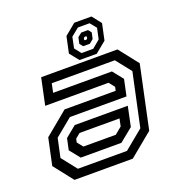

<svg xmlns="http://www.w3.org/2000/svg" viewBox="-133 -850 893 961"><g transform="rotate(-20 313.0 -370.0)"><path d="M100.5 0 19.5 -103 50 -245.5 174.5 -348.5H446.5L451 -368L427 -398.5H89.5L119.5 -540H526L607 -437L536 -103L411 0ZM168 -94 124 -149 137 -209.5 195.5 -257.5H478L456 -152L384.5 -94ZM135.5 -46.5H397L498.5 -130L559 -412.5L495 -493.5H159L149 -446H462L506.5 -390.5L488 -303.5H186.5L93.5 -227L72 -127ZM199.5 -141.5H372L409 -172L417.5 -212H204.5L179 -191L175 -172ZM329.5 -555 290.5 -603.5 309 -690.5 368.5 -739.5H460L498.5 -690.5L480 -603.5L421 -555ZM350.5 -584.5H413L454.5 -619L467 -677L439.5 -711H377.5L335.5 -677L323.5 -619ZM370 -614 356 -631.5 363 -664.5 384.5 -681.5H420.5L434 -664.5L427 -631.5L406 -614ZM388.5 -639H397L402 -643.5L404 -651L401 -655.5H392.5L387.5 -651L385.5 -643.5Z"/></g></svg>

Font: Tourney Thin Medium
Style: Italic
Weight: 500
Italic angle: -12°
Version: Version 1.015